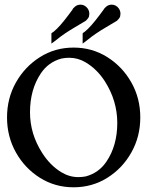

<svg xmlns="http://www.w3.org/2000/svg" viewBox="-20 -796 659 828"><path d="M297.4 11.7Q217.3 11.7 152.1 -29.3Q86.9 -70.3 48.6 -138.7Q10.3 -207 10.3 -289.6Q10.3 -372.1 48.6 -440.2Q86.9 -508.3 152.1 -549.6Q217.3 -590.8 297.4 -590.8Q377.4 -590.8 442.9 -549.6Q508.3 -508.3 546.6 -440.2Q585 -372.1 585 -289.6Q585 -207 546.6 -138.7Q508.3 -70.3 442.9 -29.3Q377.4 11.7 297.4 11.7ZM317.9 -32.2Q333.5 -32.2 349.6 -35.2Q406.2 -50.3 439 -99.1Q485.8 -168 485.8 -266.6Q485.4 -361.8 432.6 -444.8Q398.9 -497.6 349.6 -526.9Q316.4 -546.9 277.8 -546.9Q262.2 -546.9 245.1 -543.5Q188.5 -528.3 155.8 -479Q109.4 -409.7 109.4 -311.5Q109.4 -218.3 162.1 -136.2Q196.3 -82.5 244.6 -53.2Q279.3 -32.2 317.9 -32.2ZM201.7 -607.9V-652.3Q205.1 -654.8 207.3 -656.7Q209.5 -658.7 211.9 -659.7Q237.8 -680.7 277.3 -733.9Q291.5 -752 292.5 -754.4Q294.4 -760.3 304.2 -768.1Q314 -775.9 327.6 -775.9Q346.2 -775.9 358.9 -758.3Q365.2 -748 365.2 -736.8Q365.2 -733.4 364 -726.1Q362.8 -718.8 350.1 -706.5Q347.2 -704.6 304.2 -679.2Q252.9 -648.9 224.6 -625ZM336.4 -607.9V-652.3Q339.4 -654.8 341.6 -656.7Q343.8 -658.7 346.2 -659.7Q372.1 -680.7 411.6 -733.9Q425.8 -752 426.8 -754.4Q429.2 -760.3 439 -768.1Q448.7 -775.9 461.9 -775.9Q481 -775.9 493.2 -758.3Q499.5 -748 499.5 -736.8Q499.5 -733.4 498.3 -726.1Q497.1 -718.8 484.4 -706.5Q481.9 -704.6 438.5 -679.2Q387.2 -648.9 358.9 -625Z"/></svg>

Font: Quaaykop
Style: Medium
Weight: 500
Designer: Tup Wanders
Foundry: Free font, DO NOT SELL
Version: Version 1.00;July 31, 2023;FontCreator 11.5.0.2430 64-bit